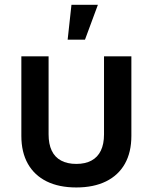

<svg xmlns="http://www.w3.org/2000/svg" viewBox="-20 -784 645 812"><path d="M302.7 8.8Q229.5 8.8 177.5 -16.8Q125.5 -42.5 97.9 -91.3Q70.3 -140.1 70.3 -209.5V-545.9H185.5V-215.8Q185.5 -174.8 198.7 -147Q211.9 -119.1 238.3 -105Q264.6 -90.8 302.7 -90.8Q340.8 -90.8 366.9 -105Q393.1 -119.1 406.5 -147Q419.9 -174.8 419.9 -215.8V-545.9H535.6V-209.5Q535.6 -140.1 508.1 -91.3Q480.5 -42.5 428.2 -16.8Q376 8.8 302.7 8.8ZM266.1 -616.2 282.2 -763.7H394L339.4 -616.2Z"/></svg>

Font: Inter
Style: 540
Weight: 540
Designer: Rasmus Andersson
Foundry: rsms
Version: Version 4.001;git-66647c0bb